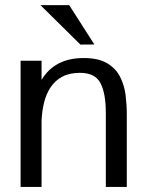

<svg xmlns="http://www.w3.org/2000/svg" viewBox="-20 -740 581 760"><path d="M61.5 0V-499.5H144.5V-423.8Q169.9 -466.3 211.4 -488.3Q252.9 -510.3 311 -510.3Q369.6 -510.3 404.1 -489.7Q438.5 -469.2 455.3 -436Q472.2 -402.8 477.1 -363.8Q481.9 -324.7 481.9 -287.1V0H398.9V-293.9Q398.9 -369.6 377.9 -410.6Q356.9 -451.7 296.4 -451.7Q254.9 -451.7 226.3 -436.3Q197.8 -420.9 180.2 -394.3Q162.6 -367.7 154.3 -333.5Q146 -299.3 144.5 -261.2V0ZM298.3 -563.5 140.1 -719.7H253.9L353.5 -564Z"/></svg>

Font: Pontano Sans
Style: Regular
Weight: 400
Designer: Vernon Adams
Foundry: Vernon Adams
Version: Version 2.001